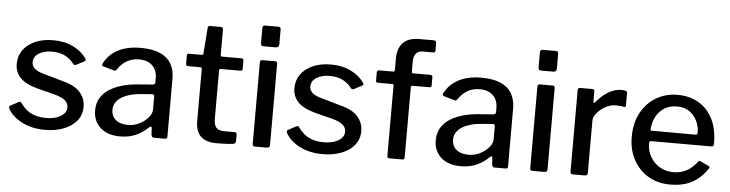

<svg xmlns="http://www.w3.org/2000/svg" viewBox="-46 -953 4461 1173"><g transform="rotate(5 2184.5 -366.0)"><path d="M391 -406Q372 -434 338 -452Q304 -470 257 -470Q208 -470 175.5 -450Q143 -430 143 -394Q143 -377 157 -360Q171 -343 217 -330L340 -295Q413 -276 445 -238Q477 -200 477 -151Q477 -101 448.5 -65.5Q420 -30 369.5 -10Q319 10 254 10Q172 10 111.5 -21.5Q51 -53 26 -100Q24 -106 24 -110.5Q24 -115 28 -118L77 -144Q84 -148 88.5 -147.5Q93 -147 95 -143Q111 -120 132 -102Q153 -84 183 -73.5Q213 -63 255 -63Q290 -63 318.5 -72.5Q347 -82 363 -99Q379 -116 379 -139Q379 -163 359.5 -180.5Q340 -198 291 -211L189 -237Q113 -257 80 -292Q47 -327 47 -376Q47 -425 73 -461.5Q99 -498 146.5 -519Q194 -540 258 -540Q328 -540 381 -513.5Q434 -487 461 -446Q464 -442 465 -437.5Q466 -433 460 -429L408 -402Q404 -400 399.5 -401Q395 -402 391 -406Z M886 -60Q851 -26 809 -8Q767 10 715 10Q637 10 593 -30Q549 -70 549 -135Q549 -190 580.5 -229Q612 -268 673 -291Q734 -314 821 -318L885 -323Q892 -324 896.5 -327Q901 -330 901 -338V-363Q901 -412 871.5 -440.5Q842 -469 790 -469Q750 -469 717 -451Q684 -433 659 -395Q655 -390 652 -388Q649 -386 642 -388L574 -408Q569 -410 567.5 -413.5Q566 -417 571 -427Q599 -481 655.5 -510.5Q712 -540 794 -540Q866 -540 912.5 -519.5Q959 -499 981 -460.5Q1003 -422 1003 -370V-17Q1003 -7 1000 -3.5Q997 0 988 0H921Q913 0 909.5 -5.5Q906 -11 905 -20L903 -58Q901 -74 886 -60ZM901 -249Q901 -266 887 -264L833 -260Q793 -258 760 -249.5Q727 -241 703.5 -227Q680 -213 667 -193.5Q654 -174 654 -148Q654 -109 681.5 -86.5Q709 -64 756 -64Q786 -64 812.5 -74.5Q839 -85 858 -101Q879 -118 890 -136Q901 -154 901 -171V-249Z M1291 -454Q1282 -454 1282 -444V-151Q1282 -108 1298 -92.5Q1314 -77 1347 -77H1411Q1417 -77 1420 -73.5Q1423 -70 1423 -65V-22Q1423 -9 1408 -5Q1395 -3 1376 -2Q1357 -1 1338.5 -0.5Q1320 0 1306 0Q1241 0 1208.5 -30.5Q1176 -61 1176 -125V-442Q1176 -454 1166 -454H1091Q1078 -454 1078 -466V-519Q1078 -530 1090 -530H1170Q1178 -530 1178 -539L1190 -696Q1191 -710 1202 -710H1271Q1284 -710 1284 -694V-539Q1284 -530 1293 -530H1413Q1425 -530 1425 -519V-466Q1425 -454 1411 -454Z M1632 -19Q1632 -8 1627.5 -4Q1623 0 1612 0H1544Q1533 0 1529.5 -3.5Q1526 -7 1526 -16V-515Q1526 -530 1540 -530H1620Q1632 -530 1632 -516ZM1635 -636Q1635 -615 1615 -615H1541Q1530 -615 1526.5 -620Q1523 -625 1523 -634V-725Q1523 -742 1538 -742H1621Q1635 -742 1635 -726Z M2094 -406Q2075 -434 2041 -452Q2007 -470 1960 -470Q1911 -470 1878.5 -450Q1846 -430 1846 -394Q1846 -377 1860 -360Q1874 -343 1920 -330L2043 -295Q2116 -276 2148 -238Q2180 -200 2180 -151Q2180 -101 2151.5 -65.5Q2123 -30 2072.5 -10Q2022 10 1957 10Q1875 10 1814.5 -21.5Q1754 -53 1729 -100Q1727 -106 1727 -110.5Q1727 -115 1731 -118L1780 -144Q1787 -148 1791.5 -147.5Q1796 -147 1798 -143Q1814 -120 1835 -102Q1856 -84 1886 -73.5Q1916 -63 1958 -63Q1993 -63 2021.5 -72.5Q2050 -82 2066 -99Q2082 -116 2082 -139Q2082 -163 2062.5 -180.5Q2043 -198 1994 -211L1892 -237Q1816 -257 1783 -292Q1750 -327 1750 -376Q1750 -425 1776 -461.5Q1802 -498 1849.5 -519Q1897 -540 1961 -540Q2031 -540 2084 -513.5Q2137 -487 2164 -446Q2167 -442 2168 -437.5Q2169 -433 2163 -429L2111 -402Q2107 -400 2102.5 -401Q2098 -402 2094 -406Z M2570 -530Q2577 -530 2580.5 -526.5Q2584 -523 2584 -517V-465Q2584 -454 2571 -454H2467Q2458 -454 2458 -445V-16Q2458 0 2445 0H2364Q2352 0 2352 -14V-446Q2352 -454 2345 -454H2255Q2243 -454 2243 -465V-517Q2243 -523 2246 -526.5Q2249 -530 2256 -530H2342Q2352 -530 2352 -542V-611Q2352 -674 2385 -708Q2418 -742 2484 -742H2573Q2588 -742 2588 -727L2589 -680Q2589 -675 2586 -671.5Q2583 -668 2576 -668H2512Q2483 -668 2469.5 -649.5Q2456 -631 2456 -600V-539Q2456 -530 2466 -530H2570Z M2975 -60Q2940 -26 2898 -8Q2856 10 2804 10Q2726 10 2682 -30Q2638 -70 2638 -135Q2638 -190 2669.5 -229Q2701 -268 2762 -291Q2823 -314 2910 -318L2974 -323Q2981 -324 2985.5 -327Q2990 -330 2990 -338V-363Q2990 -412 2960.5 -440.5Q2931 -469 2879 -469Q2839 -469 2806 -451Q2773 -433 2748 -395Q2744 -390 2741 -388Q2738 -386 2731 -388L2663 -408Q2658 -410 2656.5 -413.5Q2655 -417 2660 -427Q2688 -481 2744.5 -510.5Q2801 -540 2883 -540Q2955 -540 3001.5 -519.5Q3048 -499 3070 -460.5Q3092 -422 3092 -370V-17Q3092 -7 3089 -3.5Q3086 0 3077 0H3010Q3002 0 2998.5 -5.5Q2995 -11 2994 -20L2992 -58Q2990 -74 2975 -60ZM2990 -249Q2990 -266 2976 -264L2922 -260Q2882 -258 2849 -249.5Q2816 -241 2792.5 -227Q2769 -213 2756 -193.5Q2743 -174 2743 -148Q2743 -109 2770.5 -86.5Q2798 -64 2845 -64Q2875 -64 2901.5 -74.5Q2928 -85 2947 -101Q2968 -118 2979 -136Q2990 -154 2990 -171V-249Z M3334 -19Q3334 -8 3329.5 -4Q3325 0 3314 0H3246Q3235 0 3231.5 -3.5Q3228 -7 3228 -16V-515Q3228 -530 3242 -530H3322Q3334 -530 3334 -516ZM3337 -636Q3337 -615 3317 -615H3243Q3232 -615 3228.5 -620Q3225 -625 3225 -634V-725Q3225 -742 3240 -742H3323Q3337 -742 3337 -726Z M3491 0Q3483 0 3479 -4Q3475 -8 3475 -16V-515Q3475 -530 3488 -530H3565Q3577 -530 3577 -517V-454Q3577 -448 3580.5 -447Q3584 -446 3588 -451Q3613 -481 3638.5 -500.5Q3664 -520 3690 -530Q3716 -540 3742 -540Q3777 -540 3777 -526V-448Q3777 -436 3766 -438Q3754 -441 3740.5 -442Q3727 -443 3713 -443Q3692 -443 3669 -434Q3646 -425 3626.5 -409.5Q3607 -394 3594 -375Q3581 -356 3581 -336V-17Q3581 0 3562 0H3491Z M3938 -228Q3938 -183 3959.5 -146.5Q3981 -110 4017.5 -88.5Q4054 -67 4099 -67Q4145 -67 4181 -86Q4217 -105 4247 -145Q4250 -149 4253 -149.5Q4256 -150 4262 -147L4313 -123Q4324 -118 4315 -107Q4287 -66 4253.5 -40Q4220 -14 4179 -2Q4138 10 4088 10Q4012 10 3954 -24Q3896 -58 3862.5 -119Q3829 -180 3829 -259Q3829 -346 3863 -408.5Q3897 -471 3955.5 -505.5Q4014 -540 4086 -540Q4160 -540 4215.5 -507.5Q4271 -475 4302 -414Q4333 -353 4333 -266Q4333 -257 4331 -250.5Q4329 -244 4318 -244H3948Q3943 -244 3940.5 -239.5Q3938 -235 3938 -228ZM4211 -307Q4222 -307 4225 -310Q4228 -313 4228 -321Q4228 -359 4211.5 -393Q4195 -427 4164.5 -448Q4134 -469 4089 -469Q4042 -469 4008.5 -446.5Q3975 -424 3957.5 -387Q3940 -350 3940 -308Z"/></g></svg>

Font: Libre Franklin Medium
Style: Regular
Weight: 500
Designer: Pablo Impallari, Rodrigo Fuenzalida, Nhung Nguyen
Foundry: Impallari Type
Version: Version 3.000